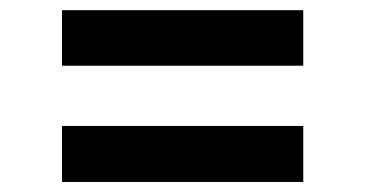

<svg xmlns="http://www.w3.org/2000/svg" viewBox="-20 -476 713 375"><path d="M101.1 -120.6V-230H572.3V-120.6ZM101.1 -347.7V-456.1H572.3V-347.7Z"/></svg>

Font: Inter SemiBold
Style: Regular
Weight: 600
Designer: Rasmus Andersson
Foundry: rsms
Version: Version 4.001;git-9221beed3